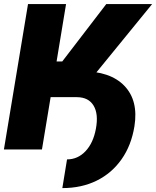

<svg xmlns="http://www.w3.org/2000/svg" viewBox="-22 -748 782 961"><path d="M269.5 -261.7 291 -391.6H384.8Q529.8 -392.1 600.6 -318.4Q671.4 -244.6 650.9 -116.2Q635.3 -20 586.4 49.3Q537.6 118.7 462.2 156Q386.7 193.4 290 193.4L313.5 49.8Q367.2 49.8 406 8.8Q444.8 -32.2 458 -103.5Q471.7 -177.2 446.5 -219.2Q421.4 -261.2 363.3 -261.7ZM-2.4 0 118.2 -727.5H308.6L261.2 -440.4H289.6L509.8 -727.5H739.3L359.4 -261.7H231.4L188 0Z"/></svg>

Font: Inter 28pt Black
Style: Italic
Weight: 900
Italic angle: -9.3988°
Designer: Rasmus Andersson
Foundry: rsms
Version: Version 4.001;git-66647c0bb